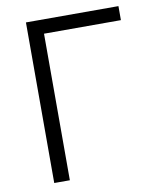

<svg xmlns="http://www.w3.org/2000/svg" viewBox="-81 -773 681 836"><g transform="rotate(-10 259.5 -355.0)"><path d="M500 -648H160V0H91V-710H500Z"/></g></svg>

Font: Boldmen
Style: Regular
Weight: 400
Designer: Matt McInerney, Pablo Impallari, Rodrigo Fuenzalida
Foundry: LIVING CONCEPT
Version: Version 1.000